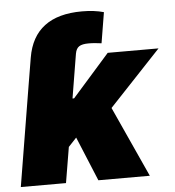

<svg xmlns="http://www.w3.org/2000/svg" viewBox="-52 -783 756 831"><g transform="rotate(-5 325.5 -367.0)"><path d="M77.1 -437.5 96.7 -554.7Q127 -734.4 334.5 -734.4Q388.2 -734.4 429.2 -722.7L407.2 -589.4Q393.1 -591.3 379.4 -592.5Q365.7 -593.8 351.6 -593.8Q323.2 -593.8 310.1 -585.2Q296.9 -576.7 293 -554.7L291.5 -545.9L261.2 -362.3H268.1L430.2 -545.9H650.9L425.8 -306.6L565.4 0H341.8L262.2 -192.4L227.1 -154.8L201.2 0H4.9L77.1 -437.5Z"/></g></svg>

Font: Inter Black
Style: Italic
Weight: 900
Italic angle: -9.39999°
Designer: Rasmus Andersson
Foundry: rsms
Version: Version 4.000;git-a52131595